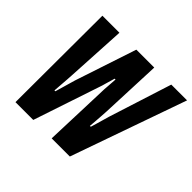

<svg xmlns="http://www.w3.org/2000/svg" viewBox="-161 -882 1076 1076"><g transform="rotate(45 377.5 -343.5)"><path d="M82 0 84 -687H219L199 -325Q199 -315 197 -294Q195 -273 193.5 -247.5Q192 -222 190 -201H197Q203 -221 209 -242.5Q215 -264 221 -284Q227 -304 232 -322L353 -687H495L480 -324Q479 -306 477.5 -285Q476 -264 474.5 -243Q473 -222 471 -201H478Q484 -219 489 -238Q494 -257 500 -276Q506 -295 510 -311L630 -687H755L513 0H369L383 -403Q384 -416 385 -430Q386 -444 387 -458.5Q388 -473 389 -486H382Q379 -474 374.5 -460Q370 -446 366.5 -433Q363 -420 360 -410L223 0Z"/></g></svg>

Font: Archivo ExtraCondensed
Style: Bold Italic
Weight: 700
Width: 2
Italic angle: -10°
Designer: Hector Gatti
Foundry: Omnibus-Type
Version: Version 2.001